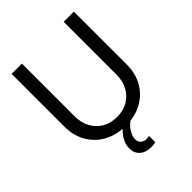

<svg xmlns="http://www.w3.org/2000/svg" viewBox="-255 -823 1160 1160"><g transform="rotate(-45 325.0 -243.0)"><path d="M326 12Q247 12 187 -20.5Q127 -53 93 -111.5Q59 -170 59 -247V-698H147V-247Q147 -192 169.5 -151Q192 -110 232 -86.5Q272 -63 326 -63Q380 -63 419.5 -86.5Q459 -110 481.5 -151Q504 -192 504 -247V-698H591V-247Q591 -170 557.5 -111.5Q524 -53 464.5 -20.5Q405 12 326 12ZM381 208Q373 209 365.5 210.5Q358 212 346 212Q297 212 270 188Q243 164 243 123Q243 93 257.5 65Q272 37 295.5 13.5Q319 -10 346 -26L382 0Q346 21 326.5 52Q307 83 307 110Q307 132 322 144.5Q337 157 358 157Q365 157 370 156Q375 155 381 154Z"/></g></svg>

Font: Azeret Mono Thin Light
Style: Regular
Weight: 300
Version: Version 1.002